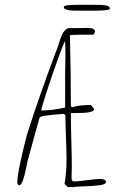

<svg xmlns="http://www.w3.org/2000/svg" viewBox="-20 -776 499 803"><path d="M418 -753.9Q406.7 -755.4 395.5 -755.6Q384.3 -755.9 367.2 -755.9H310.5Q247.6 -755.9 246.6 -747.6Q246.6 -744.1 249 -740.7Q252 -736.8 268.1 -733.4Q277.3 -731.4 299.8 -731.4H319.3H375.5Q438.5 -731.4 439.5 -739.7Q439.5 -745.6 434.6 -749Q429.7 -752.4 418 -753.9ZM272.5 6.3 279.3 5.9Q283.2 5.9 287.1 6.8Q292.5 4.4 328.6 3.4Q363.3 2.9 393.6 -1Q423.3 -4.4 423.3 -15.1Q423.3 -21 416.5 -24.4Q409.7 -27.8 401.4 -27.8Q383.8 -27.8 344.7 -22.5Q305.7 -17.1 288.1 -17.1Q279.3 -17.1 279.3 -34.2Q279.3 -45.4 279.8 -54.7Q280.3 -64 280.3 -75.2Q280.3 -122.6 278.3 -189.5Q276.4 -256.3 276.4 -303.2H303.2Q374 -303.2 374 -319.8L360.4 -336.9Q309.1 -336.9 281.2 -327.1L276.4 -333Q276.4 -373.5 275.9 -404.8Q275.4 -435.5 275.4 -476.1Q275.4 -501 273.9 -552.7Q272.5 -605 272.5 -628.9Q286.6 -630.9 321.3 -630.9H371.1L377.4 -643.1Q377.4 -659.2 346.2 -659.2Q324.2 -659.2 307.1 -658.7Q290 -658.2 269 -658.2Q244.6 -658.2 226.1 -594.2L225.6 -592.3L225.1 -589.8L223.1 -584Q144 -375.5 92.3 -210.9Q52.7 -58.6 52.2 -13.2Q52.2 -9.3 54.7 -5.1Q57.1 -1 60.1 -1Q68.4 -1 75.7 -21Q81.5 -37.6 87.6 -65.2Q93.8 -92.8 95.2 -102.1L145 -283.2Q146.5 -288.6 168.5 -292Q184.1 -294.4 217.3 -297.4Q242.7 -298.8 248 -299.8L253.4 -293Q253.4 -270 255.9 -203.1Q258.3 -135.7 258.3 -111.8Q258.3 -55.2 250 -6.8L264.2 6.8Q269 6.8 272.5 6.3ZM253.4 -567.9V-529.8Q253.4 -511.2 252.9 -496.1Q252.4 -481 252.4 -462.9V-326.2Q197.3 -314 152.3 -314Q153.8 -326.7 176.8 -397Q199.7 -467.3 223.4 -532.7Q247.1 -598.1 252.4 -604Q253.4 -587.4 253.4 -567.9Z"/></svg>

Font: Amatica SC
Style: Regular
Weight: 400
Version: Version 2.000